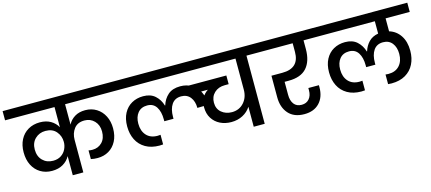

<svg xmlns="http://www.w3.org/2000/svg" viewBox="-79 -1253 3982 1774"><g transform="rotate(-15 1911.5 -365.5)"><path d="M550 -652V-457Q572 -500 613.5 -525.5Q655 -551 714 -551Q775 -551 822 -521.5Q869 -492 895 -440.5Q921 -389 921 -323Q921 -252 894 -200.5Q867 -149 820 -121.5Q773 -94 713 -94Q677 -94 649 -101V-184Q664 -180 686 -180Q742 -180 778.5 -217.5Q815 -255 815 -321Q815 -383 777.5 -422Q740 -461 683 -461Q617 -461 583.5 -417Q550 -373 550 -312V0H449V-183Q426 -140 382 -114Q338 -88 276 -88Q214 -88 166 -117Q118 -146 91.5 -198.5Q65 -251 65 -321Q65 -390 92 -442Q119 -494 168 -522.5Q217 -551 280 -551Q340 -551 383 -526Q426 -501 449 -459V-652H-24V-740H1009V-652ZM310 -176Q355 -176 386.5 -197Q418 -218 433.5 -251Q449 -284 449 -319Q449 -376 413 -418.5Q377 -461 310 -461Q251 -461 211 -422.5Q171 -384 171 -320Q171 -254 210 -215Q249 -176 310 -176Z M962 -652V-740H1828V-652ZM1441 -402Q1459 -461 1502 -499Q1545 -537 1620 -537Q1680 -537 1727 -509.5Q1774 -482 1801 -429.5Q1828 -377 1828 -305L1722 -303Q1722 -366 1691 -405.5Q1660 -445 1604 -445Q1544 -445 1513.5 -400.5Q1483 -356 1483 -281V-263H1395V-281Q1395 -355 1366 -400Q1337 -445 1279 -445Q1221 -445 1189 -406Q1157 -367 1157 -303Q1157 -233 1195 -191Q1233 -149 1301 -149L1329 -151V-59Q1303 -57 1295 -57Q1217 -57 1162 -89Q1107 -121 1079 -177Q1051 -233 1051 -305Q1051 -378 1078.5 -430Q1106 -482 1154.5 -509.5Q1203 -537 1265 -537Q1336 -537 1378.5 -498.5Q1421 -460 1438 -402Z M2407 -652H2285V0H2180V-191Q2151 -146 2102.5 -120.5Q2054 -95 1993 -95Q1934 -95 1886.5 -118.5Q1839 -142 1811 -186.5Q1783 -231 1783 -292Q1783 -340 1802.5 -378Q1822 -416 1859 -440H1693V-523H2058V-440H2021Q1959 -440 1920.5 -403.5Q1882 -367 1882 -309Q1882 -250 1922.5 -216Q1963 -182 2023 -182Q2093 -183 2136.5 -232Q2180 -281 2180 -355V-652H1619V-740H2407Z M2563 -327V-202Q2563 -147 2588 -114Q2613 -81 2662 -81Q2707 -81 2733.5 -111.5Q2760 -142 2760 -193V-215H2861V-196Q2861 -102 2808.5 -46.5Q2756 9 2664 9Q2565 9 2512.5 -50.5Q2460 -110 2460 -207V-413H2564Q2727 -413 2727 -569V-652H2359V-740H2941V-652H2831V-569Q2831 -453 2775 -390Q2719 -327 2601 -327Z M3616 -652V-528Q3682 -508 3720.5 -450Q3759 -392 3759 -305Q3759 -233 3731 -177Q3703 -121 3648 -89Q3593 -57 3515 -57Q3507 -57 3481 -59V-151L3509 -149Q3577 -149 3615 -191Q3653 -233 3653 -303Q3653 -366 3622 -405.5Q3591 -445 3535 -445Q3475 -445 3444.5 -400.5Q3414 -356 3414 -281V-263H3326V-281Q3326 -355 3297 -400Q3268 -445 3210 -445Q3152 -445 3120 -406Q3088 -367 3088 -303Q3088 -233 3126 -191Q3164 -149 3232 -149L3260 -151V-59Q3234 -57 3226 -57Q3148 -57 3093 -89Q3038 -121 3010 -177Q2982 -233 2982 -305Q2982 -378 3009.5 -430Q3037 -482 3085.5 -509.5Q3134 -537 3196 -537Q3267 -537 3309.5 -498.5Q3352 -460 3369 -402H3372Q3387 -452 3421.5 -488Q3456 -524 3513 -534V-652H2893V-740H3847V-652Z"/></g></svg>

Font: Poppins Cyr Med
Style: Regular
Weight: 500
Designer: Ninad Kale (Devanagari), Jonny Pinhorn (Latin)
Foundry: Indian Type Foundry
Version: 4.004